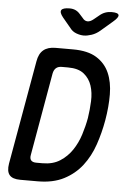

<svg xmlns="http://www.w3.org/2000/svg" viewBox="-62 -996 724 1042"><g transform="rotate(5 300.0 -475.0)"><path d="M88 0Q46 0 29.5 -20Q13 -40 20 -82L120 -648Q127 -690 151 -710Q175 -730 217 -730H312Q393 -730 440.5 -700.5Q488 -671 510 -621Q532 -571 532.5 -504Q533 -437 520 -362Q508 -293 485.5 -227.5Q463 -162 424 -111.5Q385 -61 326 -30.5Q267 0 183 0ZM134 -140Q130 -120 138.5 -110Q147 -100 167 -100H201Q257 -100 296 -125Q335 -150 361 -188.5Q387 -227 402 -274Q417 -321 425 -366Q432 -411 434 -458Q436 -505 423.5 -543Q411 -581 380.5 -605.5Q350 -630 294 -630H260Q240 -630 228.5 -620Q217 -610 213 -590ZM275 -950Q293 -950 307 -943.5Q321 -937 332 -924L350 -904Q361 -889 376.5 -888.5Q392 -888 410 -903L437 -925Q452 -938 468.5 -944Q485 -950 504 -950Q539 -950 542 -937Q545 -924 515 -899L451 -844Q430 -826 406 -818Q382 -810 363 -810Q344 -810 322.5 -818Q301 -826 288 -844L243 -898Q222 -924 230 -937Q238 -950 275 -950Z"/></g></svg>

Font: Maple Mono NL Medium
Style: Italic
Weight: 500
Italic angle: -10°
Monospace: yes
Designer: subframe7536
Version: Version 7.000